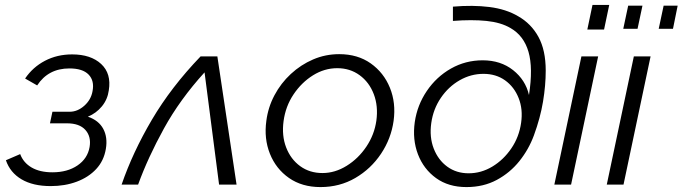

<svg xmlns="http://www.w3.org/2000/svg" viewBox="-20 -750 2773 780"><path d="M186 6Q114 6 67.5 -21.5Q21 -49 4 -99L62 -124Q75 -89 108.5 -69.5Q142 -50 193 -50Q254 -50 295 -78Q336 -106 344 -153Q351 -195 327 -222Q303 -249 252 -249H183L193 -296H263Q295 -296 322.5 -320.5Q350 -345 356 -380Q364 -422 340 -447Q316 -472 262 -472Q176 -472 131 -403L82 -431Q113 -477 162.5 -503Q212 -529 273 -529Q349 -529 391 -490Q433 -451 422 -383Q417 -346 394 -318Q371 -290 337 -276Q381 -261 399.5 -226.5Q418 -192 410 -145Q402 -97 371 -63.5Q340 -30 292 -12Q244 6 186 6Z M474 0Q519 -131 597 -263.5Q675 -396 795 -521H863L941 0H870L811 -456Q711 -346 646 -228Q581 -110 541 0Z M1282 10Q1207 10 1154 -27Q1101 -64 1076.5 -125.5Q1052 -187 1062 -259Q1069 -314 1095 -363Q1121 -412 1161.5 -449.5Q1202 -487 1252 -508.5Q1302 -530 1358 -530Q1433 -530 1486 -492.5Q1539 -455 1564 -393.5Q1589 -332 1579 -259Q1569 -187 1528 -125.5Q1487 -64 1423.5 -27Q1360 10 1282 10ZM1290 -47Q1341 -47 1388.5 -76.5Q1436 -106 1468.5 -154.5Q1501 -203 1509 -260Q1517 -319 1498.5 -367.5Q1480 -416 1441 -444.5Q1402 -473 1350 -473Q1298 -473 1251.5 -444Q1205 -415 1172.5 -366.5Q1140 -318 1132 -258Q1124 -199 1142.5 -151Q1161 -103 1199.5 -75Q1238 -47 1290 -47Z M1875 10Q1802 10 1751.5 -26.5Q1701 -63 1678 -123Q1655 -183 1665 -254Q1675 -323 1714 -380.5Q1753 -438 1812 -471.5Q1871 -505 1941 -505Q2014 -505 2064.5 -465Q2115 -425 2129 -364Q2146 -474 2127 -539.5Q2108 -605 2054 -636Q2015 -659 1956 -665Q1897 -671 1820 -665V-723Q1901 -730 1968.5 -721.5Q2036 -713 2085 -684Q2138 -654 2167.5 -600Q2197 -546 2197 -463Q2197 -403 2186 -337Q2175 -271 2149 -200Q2128 -143 2090 -95.5Q2052 -48 1998 -19Q1944 10 1875 10ZM1884 -46Q1935 -46 1980.5 -73.5Q2026 -101 2057.5 -147.5Q2089 -194 2097 -251Q2105 -306 2087 -351.5Q2069 -397 2032 -423.5Q1995 -450 1944 -450Q1893 -450 1847.5 -424Q1802 -398 1771 -352.5Q1740 -307 1732 -250Q1724 -193 1742 -146.5Q1760 -100 1797 -73Q1834 -46 1884 -46Z M2387 -730H2455L2434 -630H2366ZM2342 -521H2410L2300 0H2232Z M2555 -521H2623L2513 0H2445ZM2512 -633 2532 -727H2590L2570 -633ZM2656 -633 2676 -727H2733L2714 -633Z"/></svg>

Font: Raleway
Style: Italic
Weight: 400
Italic angle: -12°
Designer: Matt McInerney, Pablo Impallari, Rodrigo Fuenzalida
Foundry: Matt McInerney, Pablo Impallari, Rodrigo Fuenzalida
Version: Version 4.026